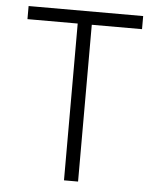

<svg xmlns="http://www.w3.org/2000/svg" viewBox="-51 -744 644 788"><g transform="rotate(5 271.0 -350.0)"><path d="M242 0V-646H35V-700H507V-646H300V0Z"/></g></svg>

Font: Geologica Thin
Style: Regular
Weight: 100
Designer: Sindre Bremnes, Frode Helland
Foundry: Monokrom Skriftforlag AS
Version: Version 1.010; ttfautohint (v1.8.4.7-5d5b);gftools[0.9.28]